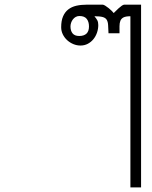

<svg xmlns="http://www.w3.org/2000/svg" viewBox="-20 -544 653 826"><path d="M469.2 -487.8Q471.2 -489.7 477.1 -495.6Q482.9 -501.5 489.7 -507.8Q496.6 -514.2 503.4 -519Q510.3 -523.9 514.2 -523.9H586.9V262.2H541V-474.1Q521 -474.1 511.2 -469Q501.5 -463.9 497.8 -454.3Q494.1 -444.8 494.1 -431.2Q494.1 -417.5 494.1 -400.9H446.8Q445.8 -421.9 445.1 -436Q444.3 -450.2 439.2 -458.7Q434.1 -467.3 421.9 -470.7Q409.7 -474.1 386.2 -474.1Q394.5 -464.4 398.7 -456.5Q402.8 -448.7 402.8 -436Q402.8 -419.9 397.5 -404.1Q392.1 -388.2 382.1 -375.7Q372.1 -363.3 357.9 -355.7Q343.8 -348.1 326.2 -348.1Q310.5 -348.1 295.7 -354.2Q280.8 -360.4 269 -371.1Q257.3 -381.8 250.2 -396.2Q243.2 -410.6 243.2 -426.8Q243.2 -454.6 251.2 -473.4Q259.3 -492.2 273.7 -503.4Q288.1 -514.6 308.3 -519.3Q328.6 -523.9 353 -523.9H421.9Q425.8 -523.9 433.1 -519.3Q440.4 -514.6 447.8 -508.8Q455.1 -502.9 461.2 -496.8Q467.3 -490.7 469.2 -487.8ZM283.2 -430.2Q283.2 -411.6 292.2 -400.4Q301.3 -389.2 320.8 -389.2Q341.3 -389.2 352.1 -399.4Q362.8 -409.7 362.8 -430.2Q362.8 -450.7 353 -462.9Q343.3 -475.1 321.8 -475.1Q313 -475.1 305.9 -471.2Q298.8 -467.3 293.7 -460.7Q288.6 -454.1 285.9 -446Q283.2 -438 283.2 -430.2Z"/></svg>

Font: Saysettha OT
Style: Regular
Weight: 400
Designer: John M. Durdin and Silvain Dupertuis
Foundry: Lao Script for Windows
Version: Version 2.000